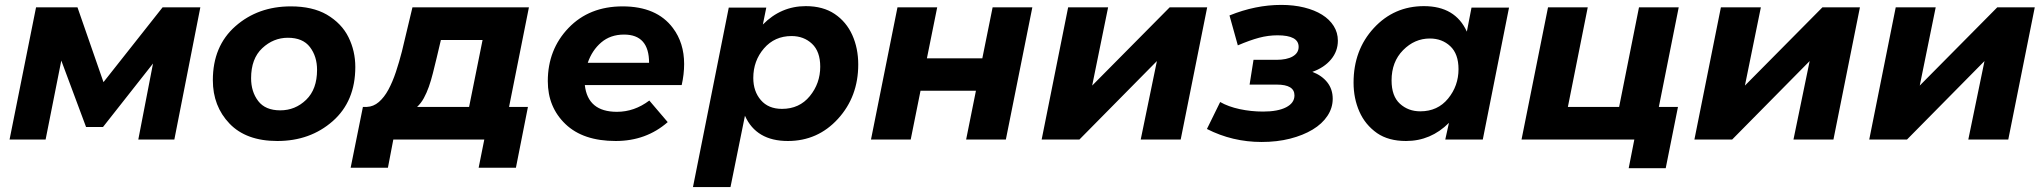

<svg xmlns="http://www.w3.org/2000/svg" viewBox="-20 -569 8337 783"><path d="M127 -539H296L402 -234L643 -539H797L691 0H544L604 -310L400 -51H331L230 -322L166 0H19Z M1111 6Q984 6 916 -65Q848 -136 848 -242Q848 -381 940 -462Q1032 -543 1166 -543Q1254 -543 1312.5 -509.5Q1373.5 -473.5 1401.2 -417.2Q1429 -361 1429 -296Q1429 -156 1337 -75Q1245 6 1111 6ZM1123 -119Q1184 -119 1228.5 -162Q1273 -205 1273 -284Q1273 -339 1244 -377Q1215 -415 1154 -415Q1095 -415 1049.5 -372.5Q1004 -330 1004 -250Q1004 -195 1033 -157Q1062 -119 1123 -119Z M1460 -133H1476Q1503 -134 1525 -153Q1547 -172 1564 -203.5Q1581 -235 1594.5 -275.5Q1608 -316 1619 -359L1662 -539H2137L2056 -133H2133L2084 115H1932L1955 0H1584L1562 115H1410ZM1948 -406H1778L1761 -334Q1753 -301 1745.5 -271Q1738 -241 1729 -215.5Q1720 -190 1708.5 -169Q1697 -148 1681 -133H1893Z M2491 6Q2358 6 2286 -63Q2214 -132 2214 -238Q2214 -367 2298.5 -455Q2383 -543 2519 -543Q2658 -543 2724 -455Q2770 -394 2770 -308Q2770 -266 2760 -222H2365Q2377 -113 2496 -113Q2567 -113 2628 -159L2703 -71Q2615 6 2491 6ZM2627 -313Q2627 -428 2525 -428Q2469.5 -428 2432 -396Q2394.5 -364 2377 -313Z M2959 194H2806L2952 -538H3105L3091 -469Q3165 -544 3266 -544Q3336.5 -544 3384 -512Q3431.5 -480 3455.8 -426Q3480 -372 3480 -306Q3480 -175 3397.5 -84.5Q3315 6 3193 6Q3064 6 3018 -97ZM3169 -125Q3240 -125 3282.5 -177Q3325 -229 3325 -297Q3325 -359 3291.5 -390.5Q3258 -422 3208 -422Q3139 -422 3095.5 -371.5Q3052 -321 3052 -251Q3052 -196.5 3082.8 -160.8Q3113.5 -125 3169 -125Z M3640 -539H3802L3760 -331H3986L4028 -539H4190L4082 0H3920L3960 -199H3734L3694 0H3532Z M4336 -539H4499L4434 -220L4750 -539H4903L4795 0H4632L4698 -320L4382 0H4228Z M5125 10Q5006 10 4902 -43L4956 -153Q4989 -134 5035.5 -124Q5082 -114 5131 -114Q5191 -114 5225 -131.5Q5259 -149 5259 -180Q5259 -224 5187 -224H5076L5092 -325H5185Q5228 -325 5252 -339Q5276 -353 5276 -378Q5276 -425 5190 -425Q5152 -425 5114.5 -415Q5077 -405 5028 -384L4994 -506Q5100 -549 5205 -549Q5256 -549 5298.5 -538.5Q5341 -528 5371.5 -509Q5402 -490 5419 -463Q5436 -436 5436 -403Q5436 -360 5408 -326.5Q5380 -293 5332 -276Q5371 -261 5393 -233Q5415 -205 5415 -166Q5415 -129 5393.5 -96.5Q5372 -64 5333 -40.5Q5294 -17 5241 -3.5Q5188 10 5125 10Z M5714 6Q5642.5 6 5596 -26Q5547.5 -60 5523.8 -113.8Q5500 -167.5 5500 -232Q5500 -365 5582.5 -454.5Q5665 -544 5787 -544Q5915 -544 5962 -440L5981 -538H6134L6027 0H5874L5889 -68Q5815 6 5714 6ZM5772 -115Q5843 -115 5885.5 -167Q5928 -219 5928 -287Q5928 -349 5894.5 -380.5Q5861 -412 5811 -412Q5749 -412 5702 -364.5Q5655 -317 5655 -241Q5655 -177 5689 -146Q5723 -115 5772 -115Z M6293 -539H6455L6374 -133H6583L6664 -539H6826L6745 -133H6823L6773 117H6622L6645 0H6185Z M6998 -539H7161L7096 -220L7412 -539H7565L7457 0H7294L7360 -320L7044 0H6890Z M7711 -539H7874L7809 -220L8125 -539H8278L8170 0H8007L8073 -320L7757 0H7603Z"/></svg>

Font: Argentum Sans SemiBold
Style: Italic
Weight: 600
Italic angle: -11°
Designer: Julieta Ulanovsky (font), Cristiano Sobral (main changes and remaster)
Foundry: Julieta Ulanovsky (font), Cristiano Sobral (main changes and remaster)
Version: Version 2.007;June 15, 2022;FontCreator 14.0.0.2814 64-bit; 